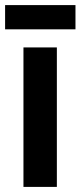

<svg xmlns="http://www.w3.org/2000/svg" viewBox="-36 -733 316 753"><path d="M260 -713H-16V-618H260ZM187 0V-547H56V0Z"/></svg>

Font: Noto Sans Thai Looped ExtraCondensed
Style: Bold
Weight: 700
Width: 2
Designer: Sasikarn Vongin, Ben Mitchell
Foundry: The Fontpad Ltd
Version: Version 1.001